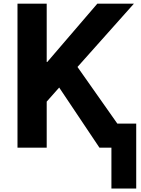

<svg xmlns="http://www.w3.org/2000/svg" viewBox="-20 -820 785 1066"><path d="M598.6 -133.8H736.3V226.6H598.6ZM77.1 0V-799.8H239.3V-475.6H242.2L520.5 -799.8H723.6L410.2 -448.2L725.6 0H532.2L308.6 -334L239.3 -255.9V0Z"/></svg>

Font: Gothic A1 Black
Style: Regular
Weight: 900
Version: Version 2.50